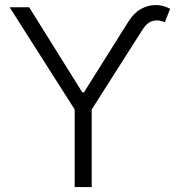

<svg xmlns="http://www.w3.org/2000/svg" viewBox="-20 -757 715 777"><path d="M308.1 -366.2V-383.3H325.2V-366.2ZM19 -727.5H98.1L316.4 -377.9L499.5 -669.4Q520.5 -703.6 549.3 -720Q578.1 -736.3 609.4 -736.6Q640.6 -736.8 668.5 -721.2L647 -667Q623.5 -678.2 599.6 -672.6Q575.7 -667 556.6 -636.7L351.1 -314V0H282.2V-314Z"/></svg>

Font: Inter 17pt Light
Style: Regular
Weight: 300
Version: Version 4.001;git-66647c0bb